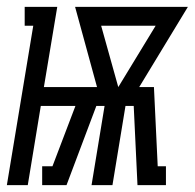

<svg xmlns="http://www.w3.org/2000/svg" viewBox="-41 -540 568 560"><path d="M-21 0 56 -465H31V-520H126L87 -286H242L178 -520H507L365 -286H408L419 -55H443V0H360L349 -231H325L287 0H226L264 -231H240L153 0H82V-55H112L179 -231H78L40 0ZM304 -286 413 -465H254Z"/></svg>

Font: Iosevka Curly Slab Light
Style: Italic
Weight: 300
Italic angle: -9°
Monospace: yes
Designer: Belleve Invis
Foundry: Belleve Invis
Version: Version 22.1.2; ttfautohint (v1.8.4)